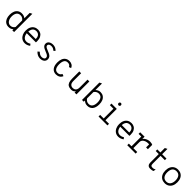

<svg xmlns="http://www.w3.org/2000/svg" viewBox="705 -3038 5367 5367"><g transform="rotate(45 3388.0 -355.0)"><path d="M293 12Q225.5 12 176.5 -21Q127.5 -54 101.2 -114.2Q75 -174.5 75 -256Q75 -340 101.5 -399.8Q128 -459.5 177 -491.2Q226 -523 293 -523Q345.5 -523 379.2 -508.5Q413 -494 436 -475V-687L506 -722V0H436V-44Q413 -21 379.8 -4.5Q346.5 12 293 12ZM301 -51Q344.5 -51 379.8 -72Q415 -93 436 -131V-386Q420.5 -411.5 387.8 -435.8Q355 -460 301 -460Q227 -460 187.5 -407.2Q148 -354.5 148 -256Q148 -199 166.8 -152.5Q185.5 -106 219.8 -78.5Q254 -51 301 -51Z M934 12Q861.5 12 810.2 -25Q759 -62 732 -123Q705 -184 705 -256Q705 -341 733.5 -400.8Q762 -460.5 813.5 -491.8Q865 -523 934 -523Q990.5 -523 1038 -497Q1085.5 -471 1114.2 -416.5Q1143 -362 1143 -276Q1143 -268 1142.8 -255.8Q1142.5 -243.5 1141 -227H761V-290H1072Q1072 -358.5 1049.5 -395.2Q1027 -432 994.8 -446Q962.5 -460 934 -460Q854 -460 815.5 -409Q777 -358 777 -273Q777 -170.5 819.5 -111.8Q862 -53 937 -53Q966.5 -53 997.5 -62.2Q1028.5 -71.5 1059 -93L1097 -46Q1065.5 -21.5 1023 -4.8Q980.5 12 934 12Z M1535 12Q1482 12 1434 -13.5Q1386 -39 1353 -77L1402 -120Q1426 -92.5 1463 -71.2Q1500 -50 1541 -50Q1585.5 -50 1616.2 -69Q1647 -88 1647 -124Q1647 -155 1627.2 -175.8Q1607.5 -196.5 1577 -211Q1546.5 -225.5 1514 -238Q1472 -254.5 1435.8 -273.8Q1399.5 -293 1377.2 -321.5Q1355 -350 1355 -393Q1355 -432 1377 -461.2Q1399 -490.5 1437.8 -506.8Q1476.5 -523 1526 -523Q1579.5 -523 1623 -502.5Q1666.5 -482 1698 -445L1652 -406Q1632 -425.5 1600.2 -443.2Q1568.5 -461 1524 -461Q1477 -461 1449 -443Q1421 -425 1421 -394Q1421 -368.5 1438.8 -351.2Q1456.5 -334 1484.5 -321Q1512.5 -308 1544 -296Q1583.5 -281 1622.5 -261.8Q1661.5 -242.5 1687.2 -211Q1713 -179.5 1713 -128Q1713 -64.5 1665.2 -26.2Q1617.5 12 1535 12Z M2168 12Q2071.5 12 2015.8 -57.8Q1960 -127.5 1960 -255Q1960 -339 1985.5 -399Q2011 -459 2059.2 -491Q2107.5 -523 2176 -523Q2235.5 -523 2280 -495.5Q2324.5 -468 2346 -416L2282 -391Q2269.5 -420.5 2243.5 -440.2Q2217.5 -460 2173 -460Q2097.5 -460 2065.2 -404.8Q2033 -349.5 2033 -255Q2033 -158.5 2066 -104.8Q2099 -51 2171 -51Q2214.5 -51 2245.5 -72Q2276.5 -93 2290 -129L2353 -105Q2334.5 -51 2285 -19.5Q2235.5 12 2168 12Z M2767 12Q2698.5 12 2655.8 -13.2Q2613 -38.5 2593 -92.8Q2573 -147 2573 -234V-511H2645V-206Q2645 -123 2679.8 -88Q2714.5 -53 2767 -53Q2804 -53 2833.8 -66.8Q2863.5 -80.5 2880.8 -113.5Q2898 -146.5 2898 -204V-511H2970V0H2898V-51Q2870.5 -14.5 2839.5 -1.2Q2808.5 12 2767 12Z M3409 12Q3350 12 3317.5 -6.5Q3285 -25 3260 -46V0H3190V-687L3260 -722V-461Q3285 -488 3322.8 -505.5Q3360.5 -523 3403 -523Q3469 -523 3518 -491.2Q3567 -459.5 3594 -399.8Q3621 -340 3621 -256Q3621 -126.5 3564.5 -57.2Q3508 12 3409 12ZM3398 -51Q3474 -51 3511 -106.2Q3548 -161.5 3548 -256Q3548 -354.5 3510.5 -407.2Q3473 -460 3398 -460Q3363 -460 3335.2 -447.2Q3307.5 -434.5 3288.5 -416.5Q3269.5 -398.5 3260 -382V-131Q3281 -95 3317.8 -73Q3354.5 -51 3398 -51Z M3985 -20V-511H4055V-20ZM3844 0V-63H4196V0ZM3844 -448V-511H4020V-448ZM4020 -616Q4000.5 -616 3987.2 -629.2Q3974 -642.5 3974 -662Q3974 -682.5 3987.2 -696.2Q4000.5 -710 4020 -710Q4040.5 -710 4053.2 -696.2Q4066 -682.5 4066 -662Q4066 -642.5 4053.2 -629.2Q4040.5 -616 4020 -616Z M4630 12Q4557.5 12 4506.2 -25Q4455 -62 4428 -123Q4401 -184 4401 -256Q4401 -341 4429.5 -400.8Q4458 -460.5 4509.5 -491.8Q4561 -523 4630 -523Q4686.5 -523 4734 -497Q4781.5 -471 4810.2 -416.5Q4839 -362 4839 -276Q4839 -268 4838.8 -255.8Q4838.5 -243.5 4837 -227H4457V-290H4768Q4768 -358.5 4745.5 -395.2Q4723 -432 4690.8 -446Q4658.5 -460 4630 -460Q4550 -460 4511.5 -409Q4473 -358 4473 -273Q4473 -170.5 4515.5 -111.8Q4558 -53 4633 -53Q4662.5 -53 4693.5 -62.2Q4724.5 -71.5 4755 -93L4793 -46Q4761.5 -21.5 4719 -4.8Q4676.5 12 4630 12Z M4979 0V-63H5085V-448H4979V-511H5154V-396L5148 -410Q5166 -445.5 5201 -470.8Q5236 -496 5277.8 -509.5Q5319.5 -523 5358 -523Q5397 -523 5424 -516.5Q5451 -510 5466 -500V-329H5395V-479L5412 -444Q5400 -448 5385.5 -449.5Q5371 -451 5353 -451Q5306.5 -451 5261.5 -434.8Q5216.5 -418.5 5187.2 -386.5Q5158 -354.5 5158 -307V-63H5311V0Z M5898 12Q5833 12 5805 -22Q5777 -56 5777 -110V-448H5656V-511H5777V-687L5847 -722V-511H6018V-448H5847V-140Q5847 -115.5 5851.8 -96Q5856.5 -76.5 5872.5 -65.2Q5888.5 -54 5922 -54Q5962 -54 5983.5 -64.2Q6005 -74.5 6019 -84L6011 -11Q5991.5 -0.5 5967 5.8Q5942.5 12 5898 12Z M6468 12Q6397.5 12 6344.5 -19.2Q6291.5 -50.5 6261.8 -110.2Q6232 -170 6232 -255Q6232 -339 6261.8 -399Q6291.5 -459 6344.5 -491Q6397.5 -523 6468 -523Q6538.5 -523 6591.8 -491.8Q6645 -460.5 6674.5 -400.8Q6704 -341 6704 -256Q6704 -172 6674.5 -112Q6645 -52 6591.8 -20Q6538.5 12 6468 12ZM6468 -51Q6545.5 -51 6588.2 -105.5Q6631 -160 6631 -256Q6631 -351.5 6589.8 -405.8Q6548.5 -460 6468 -460Q6388 -460 6346.5 -407.5Q6305 -355 6305 -255Q6305 -160 6346.5 -105.5Q6388 -51 6468 -51Z"/></g></svg>

Font: Overpass Mono Light
Style: Regular
Weight: 300
Monospace: yes
Designer: Delve Withrington, Dave Bailey
Foundry: Delve Fonts LLC
Version: Version 4.000